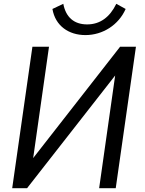

<svg xmlns="http://www.w3.org/2000/svg" viewBox="-20 -987 759 1007"><path d="M154 -158 237 -742H150L44 0H122L584 -591L500 0H587L693 -742H610ZM437 -859C367 -859 325 -898 312 -967L255 -940C270 -851 341 -803 428 -803C519 -803 602 -856 639 -940L590 -967C556 -897 505 -859 437 -859Z"/></svg>

Font: Cheyenne Sans
Style: Italic
Weight: 400
Italic angle: -8.13011°
Designer: The Public Sans project authors (U.S. Web Design System), Libre Franklin designed by Pablo Impallari and Rodrigo Fuenzal
Foundry: The Cheyenne Sans Project Authors
Version: Version 2.007